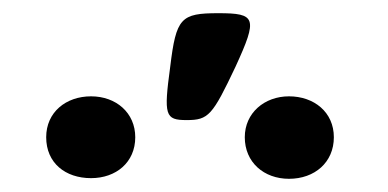

<svg xmlns="http://www.w3.org/2000/svg" viewBox="-20 -875 588 291"><path d="M238 -774C228 -700 230 -693 263 -693C296 -693 302 -700 337 -774C371 -848 368 -855 311 -855C254 -855 247 -848 238 -774ZM118 -605C156 -605 185 -629 185 -667C185 -704 156 -729 118 -729C80 -729 50 -705 50 -667C50 -628 79 -605 118 -605ZM418 -604C457 -604 486 -629 486 -667C486 -705 456 -729 418 -729C381 -729 351 -704 351 -667C351 -629 380 -604 418 -604Z"/></svg>

Font: Asimov Print
Style: A
Weight: 500
Designer: Google
Version: Version 2.000980: 2014